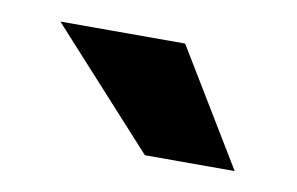

<svg xmlns="http://www.w3.org/2000/svg" viewBox="-34 -786 400 259"><g transform="rotate(10 165.5 -656.0)"><path d="M175.3 -577.1H298.3L202.6 -734.9H31.7Z"/></g></svg>

Font: Raveo Display Display ExtraBold
Style: Regular
Weight: 800
Designer: Jakub Foglar, Rasmus Andersson (Inter)
Foundry: Jakubfoglar.com
Version: Version 1.100;Glyphs 3.2.3 (3260)